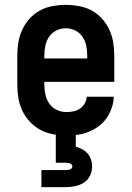

<svg xmlns="http://www.w3.org/2000/svg" viewBox="-20 -548 540 788"><path d="M252 8Q225 8 197.5 3Q170 -2 146 -15Q122 -28 103 -48Q84 -68 72 -93Q60 -118 55.5 -145.5Q51 -173 51 -200V-320Q51 -347 55.5 -374.5Q60 -402 71.5 -426.5Q83 -451 101.5 -471.5Q120 -492 144 -505Q168 -518 195.5 -523Q223 -528 250 -528Q277 -528 304.5 -523Q332 -518 356 -505Q380 -492 398.5 -471.5Q417 -451 428.5 -426.5Q440 -402 444.5 -374.5Q449 -347 449 -320V-212H162V-200Q162 -180 166.5 -159.5Q171 -139 182.5 -122.5Q194 -106 213 -97Q232 -88 252 -88Q267 -88 281.5 -91Q296 -94 308 -102Q320 -110 327.5 -123Q335 -136 336 -151H447Q446 -127 438.5 -105Q431 -83 417.5 -63.5Q404 -44 385 -30Q366 -16 344 -7Q322 2 299 5Q276 8 252 8ZM162 -308H338V-320Q338 -340 334 -360Q330 -380 318.5 -397Q307 -414 288.5 -423Q270 -432 250 -432Q230 -432 211.5 -423Q193 -414 181.5 -397Q170 -380 166 -360Q162 -340 162 -320ZM150 220V150H250Q254 150 258.5 149.5Q263 149 267 147.5Q271 146 274 142.5Q277 139 277 135Q277 131 274 127.5Q271 124 267 122.5Q263 121 258.5 120.5Q254 120 250 120H209V0H291V54Q305 58 317.5 64.5Q330 71 339.5 82Q349 93 353.5 107Q358 121 358 135Q358 155 349.5 173Q341 191 324.5 201.5Q308 212 288.5 216Q269 220 250 220Z"/></svg>

Font: Zed Mono
Style: Bold
Weight: 700
Monospace: yes
Designer: Belleve Invis
Foundry: Belleve Invis
Version: Version 1.0.0; ttfautohint (v1.8.4)